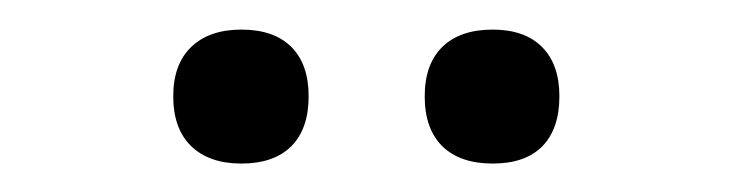

<svg xmlns="http://www.w3.org/2000/svg" viewBox="-20 -719 507 133"><path d="M321.3 -605.7Q298.7 -605.7 286.4 -617.7Q274.2 -629.8 274.2 -652.3Q274.2 -674.5 286.4 -686.5Q298.7 -698.5 321.3 -698.5Q343.4 -698.5 355.4 -686.5Q367.5 -674.5 367.5 -652.3Q367.5 -629.8 355.7 -617.7Q343.9 -605.7 321.3 -605.7ZM147.2 -605.7Q125 -605.7 112.5 -617.7Q100 -629.8 100 -652.3Q100 -674.5 112.5 -686.5Q125 -698.5 147.2 -698.5Q169.7 -698.5 181.8 -686.5Q193.8 -674.5 193.8 -652.3Q193.8 -629.8 181.8 -617.7Q169.7 -605.7 147.2 -605.7Z"/></svg>

Font: Nunito ExtraLight
Style: Regular
Weight: 200
Designer: Vernon Adams
Foundry: Vernon Adams
Version: Version 3.602